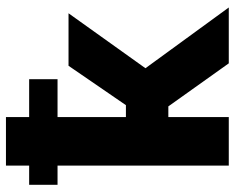

<svg xmlns="http://www.w3.org/2000/svg" viewBox="-90 -680 770 629"><g transform="rotate(-90 294.5 -365.0)"><path d="M67 0V-561H4V-654H67V-730H226V-654H350V-561H226V-337H265L394 -525H566L386 -273L585 0H402L261 -198H226V0Z"/></g></svg>

Font: Raleway ExtraBold
Style: Regular
Weight: 800
Designer: Matt McInerney, Pablo Impallari, Rodrigo Fuenzalida
Foundry: Matt McInerney, Pablo Impallari, Rodrigo Fuenzalida
Version: Version 4.026